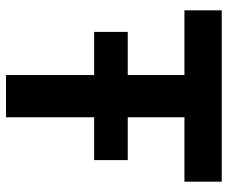

<svg xmlns="http://www.w3.org/2000/svg" viewBox="-78 -662 740 623"><g transform="rotate(90 291.5 -350.0)"><path d="M83 -286V-395H223V-579H13V-700H569V-579H360V-395H499V-286H360V0H223V-286Z"/></g></svg>

Font: Georama SemiBold
Style: Regular
Weight: 600
Designer: Jean-Baptiste Levee
Foundry: Production Type
Version: Version 1.000